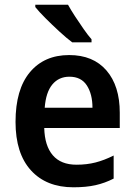

<svg xmlns="http://www.w3.org/2000/svg" viewBox="-20 -786 572 816"><path d="M274 -552Q376 -552 432.5 -486.5Q489 -421 489 -307V-242H168Q170 -166 204.5 -126Q239 -86 305 -86Q349 -86 386 -95.5Q423 -105 463 -125V-27Q426 -8 386 1Q346 10 292 10Q177 10 111.5 -62Q46 -134 46 -268Q46 -406 107 -479Q168 -552 274 -552ZM275 -460Q230 -460 202.5 -427Q175 -394 170 -328H373Q373 -386 349 -423Q325 -460 275 -460ZM269 -766Q281 -744 299 -716.5Q317 -689 335.5 -662.5Q354 -636 369 -619V-606H287Q264 -623 233 -651.5Q202 -680 173.5 -708.5Q145 -737 130 -756V-766Z"/></svg>

Font: Noto Sans Lao UI SemCond SemBd
Style: Regular
Weight: 600
Width: 4
Designer: Monotype Design Team
Foundry: Monotype Imaging Inc.
Version: Version 2.000; ttfautohint (v1.8.4.7-5d5b)